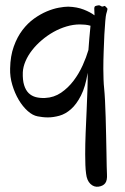

<svg xmlns="http://www.w3.org/2000/svg" viewBox="-20 -426 469 723"><path d="M382.8 230Q384.3 253.4 376.2 263.9Q368.2 274.4 351.1 276.9Q334 279.3 320.6 266.6Q307.1 253.9 304.2 228Q302.2 213.9 301.5 195.1Q300.8 176.3 300.8 154.8Q300.8 117.7 302.5 74.7Q304.2 31.7 306.2 -9.8Q308.1 -51.3 309.3 -88.4Q310.5 -125.5 310.1 -151.9Q301.8 -99.1 284.9 -66.2Q268.1 -33.2 247.3 -14.9Q226.6 3.4 203.6 9.8Q180.7 16.1 160.2 16.1Q149.4 16.1 139.9 14.9Q130.4 13.7 122.1 12.2Q103 8.8 84.2 -8.1Q65.4 -24.9 50.5 -50Q35.6 -75.2 26.4 -106Q17.1 -136.7 18.1 -168Q19 -215.3 32 -251.2Q44.9 -287.1 64.7 -313Q84.5 -338.9 108.4 -356Q132.3 -373 156.2 -383.1Q180.2 -393.1 201.4 -397Q222.7 -400.9 236.8 -400.9Q270 -399.9 295.4 -389.9Q320.8 -379.9 335.9 -368.2Q335.9 -377 335.4 -383.1Q335 -389.2 335 -393.1Q335 -401.4 339.1 -403.1Q343.3 -404.8 350.1 -405.8Q353.5 -406.2 355.5 -405.5Q357.4 -404.8 359.4 -403.6Q361.3 -402.3 363.3 -401.6Q365.2 -400.9 368.2 -401.9Q370.6 -402.3 371.8 -403.1Q373 -403.8 374 -403.8Q375 -403.8 376.2 -402.6Q377.4 -401.4 379.9 -398.9Q382.8 -396.5 383.8 -394.8Q384.8 -393.1 384.5 -390.6Q384.3 -388.2 383.1 -384.3Q381.8 -380.4 379.9 -373Q378.4 -367.7 376.5 -346.7Q374.5 -325.7 373 -296.1Q371.6 -266.6 370.4 -232.4Q369.1 -198.2 369.1 -167Q369.1 -146 369.9 -126.7Q370.6 -107.4 372.1 -94.2Q374 -75.7 375.5 -46.6Q377 -17.6 377.9 15.9Q378.9 49.3 379.6 84.2Q380.4 119.1 380.9 148.9Q381.3 178.7 381.8 200.4Q382.3 222.2 382.8 230ZM149.9 -57.1Q183.1 -58.6 210 -76.9Q236.8 -95.2 257.1 -122.1Q277.3 -148.9 291.3 -179.9Q305.2 -210.9 313 -237.8Q314.5 -259.8 316.4 -282Q318.4 -304.2 320.8 -329.1Q311 -332 300.8 -333Q290.5 -334 280.8 -334Q255.9 -334 230.5 -326.4Q205.1 -318.8 181.6 -305.7Q158.2 -292.5 137.5 -274.9Q116.7 -257.3 101.1 -237.3Q85.4 -217.3 76.2 -195.8Q66.9 -174.3 65.9 -153.8Q64.9 -124.5 70.8 -105.5Q76.7 -86.4 87.9 -75.4Q99.1 -64.5 115 -60.3Q130.9 -56.2 149.9 -57.1Z"/></svg>

Font: Oregano
Style: Regular
Weight: 400
Version: Version 1.000